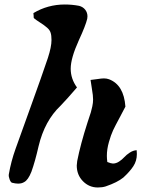

<svg xmlns="http://www.w3.org/2000/svg" viewBox="-20 -830 665 850"><path d="M127.9 -772Q128.9 -766.6 128.9 -760.7Q128.9 -754.9 129.2 -752.4Q129.4 -750 130.9 -749Q138.7 -742.2 157.7 -730Q176.8 -717.8 188.7 -707.3Q200.7 -696.8 204.1 -685.1Q208 -673.3 208 -652.8Q208 -622.6 191.9 -573.2Q166 -496.1 115 -355Q64 -213.9 48.8 -170.9Q28.8 -115.2 19 -58.1Q17.6 -48.8 22.5 -35.9Q27.3 -22.9 33.2 -21Q48.8 -17.1 60.1 -17.1Q76.2 -17.1 86.9 -23.9Q104.5 -32.7 119.1 -69.8Q135.3 -114.7 150.9 -183.1Q177.7 -295.4 248 -361.8Q275.9 -390.6 320.8 -442.9Q293 -481 293 -525.9Q293 -572.3 329.1 -651.9Q359.4 -717.3 366.2 -747.1Q367.2 -751 367.2 -757.8Q367.2 -774.4 357.2 -787.1Q347.2 -799.8 330.1 -804.2Q298.8 -810.1 267.1 -810.1Q191.4 -810.1 127.9 -772ZM535.2 -357.9Q528.3 -454.1 462.9 -479Q452.6 -482.9 439.9 -482.9Q429.7 -482.9 409.4 -479.7Q389.2 -476.6 380.9 -476.1Q382.8 -462.4 386.2 -441.4Q389.6 -420.4 390.9 -409.4Q392.1 -398.4 392.1 -389.2Q392.1 -375.5 388.7 -359.1Q385.3 -342.8 382.1 -332.5Q378.9 -322.3 367.2 -287.1Q336.4 -191.4 321.8 -117.2Q319.8 -103.5 319.8 -97.2Q319.8 -55.7 347.2 -27.8Q374.5 0 413.1 0Q433.1 0 448.2 -4.9Q499.5 -22.5 525.9 -43.9Q554.2 -69.8 570.1 -93.8Q585.9 -117.7 585.9 -147.9Q585.9 -159.2 585 -165Q569.3 -164.1 554.7 -154.5Q540 -145 530.3 -134.3Q520.5 -123.5 507.1 -114.7Q493.7 -106 480 -106Q472.2 -106 455.1 -112.8Q453.1 -128.4 453.1 -140.1Q453.1 -169.4 462.2 -201.2Q471.2 -232.9 480.7 -253.2Q490.2 -273.4 509.3 -308.6Q528.3 -343.8 535.2 -357.9Z"/></svg>

Font: Sonetni venez Italic
Style: Regular
Weight: 400
Italic angle: -14°
Designer: Alja Herlah
Foundry: Type Salon
Version: Version 1.000;hotconv 1.0.109;makeotfexe 2.5.65596